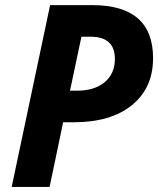

<svg xmlns="http://www.w3.org/2000/svg" viewBox="-20 -734 621 754"><path d="M341.8 -713.9Q581.1 -713.9 581.1 -505.9Q581.1 -388.2 498 -321Q415 -253.9 270 -253.9H228L174.8 0H25.9L176.8 -713.9ZM282.2 -377.9Q351.6 -377.9 391.4 -411.6Q431.2 -445.3 431.2 -502Q431.2 -589.8 335.9 -589.8H299.8L254.9 -377.9Z"/></svg>

Font: Open Sans Hebrew
Style: Bold Italic
Weight: 700
Italic angle: -12°
Foundry: Ascender Corporation, Yanek Iontef
Version: Version 2.001;PS 002.001;hotconv 1.0.70;makeotf.lib2.5.58329